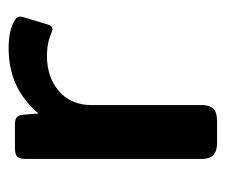

<svg xmlns="http://www.w3.org/2000/svg" viewBox="-60 -476 535 456"><g transform="rotate(-90 208.0 -247.5)"><path d="M59 -36V-453Q59 -468 64 -474Q69 -480 85 -480H142Q153 -480 158 -475.5Q163 -471 164 -460L167 -424Q226 -495 322 -495Q366 -495 389 -480Q395 -476 396.5 -471.5Q398 -467 396 -461L378 -401Q375 -391 367 -391L359 -393Q335 -404 304 -404Q253 -404 220 -375.5Q187 -347 187 -298V-36Q187 -18 178.5 -9Q170 0 149 0H97Q77 0 68 -9Q59 -18 59 -36Z"/></g></svg>

Font: Mitr
Style: Regular
Weight: 400
Designer: Thanarat Vachiruckul
Foundry: Cadson Demak
Version: Version 1.002